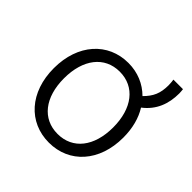

<svg xmlns="http://www.w3.org/2000/svg" viewBox="-168 -768 922 922"><g transform="rotate(45 293.5 -306.5)"><path d="M291 12C429 12 527 -95 527 -258C527 -322 512 -377 485 -420C544 -465 567 -527 567 -598C567 -605 566 -617 565 -625H500C501 -621 503 -602 503 -590C503 -534 488 -501 451 -464C410 -505 355 -529 291 -529C153 -529 55 -421 55 -258C55 -95 153 12 291 12ZM124 -258C124 -387 188 -470 291 -470C394 -470 458 -387 458 -258C458 -129 394 -47 291 -47C188 -47 124 -129 124 -258Z"/></g></svg>

Font: Repo Light
Style: Regular
Weight: 300
Designer: Stefan Peev
Foundry: Context Ltd
Version: Version 001.502